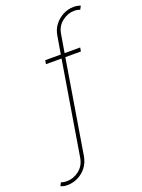

<svg xmlns="http://www.w3.org/2000/svg" viewBox="-291 -837 825 1119"><g transform="rotate(-20 121.0 -278.0)"><path d="M269.5 -524.4 265.6 -501H168.9L73.2 79.1Q66.4 117.7 44.4 145.8Q22.5 173.8 -8.5 189Q-39.6 204.1 -72.8 204.1Q-85.9 204.6 -95.7 202.4Q-105.5 200.2 -115.2 196.3L-105 175.8Q-88.4 181.6 -68.8 181.6Q-28.3 181.6 6.8 154.5Q42 127.4 49.8 79.1L145.5 -501H48.8L52.7 -524.4H149.4L168 -634.8Q174.3 -673.3 196.5 -701.2Q218.8 -729 249.5 -744.4Q280.3 -759.8 313.5 -759.8Q337.4 -759.8 356.4 -752L344.7 -730.5Q329.1 -737.3 310.1 -737.3Q269.5 -737.3 234.1 -710Q198.7 -682.6 191.4 -634.8L172.9 -524.4Z"/></g></svg>

Font: Inter Display Thin
Style: Italic
Weight: 100
Italic angle: -9.39999°
Designer: Rasmus Andersson
Foundry: rsms
Version: Version 4.000;git-a52131595